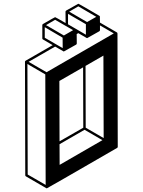

<svg xmlns="http://www.w3.org/2000/svg" viewBox="-20 -944 772 1039"><path d="M233.4 75.2 231.4 74.7 230.5 74.2H230L120.1 10.3Q116.7 8.3 116.7 4.4L115.2 -609.9Q115.2 -613.3 118.2 -615.2L265.1 -699.7L212.4 -730.5Q209 -732.4 209 -735.8V-809.1Q209.5 -812 212.4 -814Q276.4 -851.1 278.3 -851.1Q280.3 -851.1 335 -819.3L334.5 -881.3Q335 -884.8 337.9 -886.7Q402.3 -923.8 403.8 -923.8Q405.8 -923.8 461.9 -891.1Q518.1 -858.4 518.6 -857.9L520 -856.4V-855.5H520.5V-854Q521 -853.5 521 -821.8Q612.8 -768.6 613.3 -768.1L613.8 -767.6V-767.1L614.7 -766.6L615.2 -763.7Q615.7 -763.7 615.7 -763.2L617.2 -149.4Q617.2 -145.5 613.8 -143.6Q235.4 75.2 233.4 75.2ZM451.2 -824.7 501 -853 403.8 -909.7 354.5 -880.9ZM444.8 -756.3V-813L348.1 -869.1V-812.5ZM325.7 -752 375.5 -780.8 278.3 -836.9 229 -808.1ZM319.3 -683.6 318.8 -740.2 222.2 -796.9V-739.7ZM227.1 56.6 225.1 -541.5 128.4 -597.7 129.9 0.5ZM231.9 -553.2 595.7 -763.2 521 -806.6V-780.8Q521 -777.3 517.6 -774.9Q453.1 -737.8 451.7 -737.8L449.7 -738.3Q448.7 -738.3 448.2 -738.8L403.8 -764.6L395 -759.8L395.5 -708.5Q395 -704.6 392.1 -702.6Q327.1 -665.5 325.7 -665.5L322.8 -666V-666.5L278.3 -691.9L134.8 -609.4ZM302.2 -179.2 430.7 -252.9 429.7 -579.6 301.3 -505.9ZM302.7 -51.8 534.2 -185.5 437.5 -241.7 302.2 -163.6ZM541 -196.8 539.6 -643.1 442.9 -587.4 443.8 -252.9Z"/></svg>

Font: 3D Isometric
Style: Bold
Weight: 700
Designer: GGBotNet
Foundry: GGBotNet
Version: 1.14